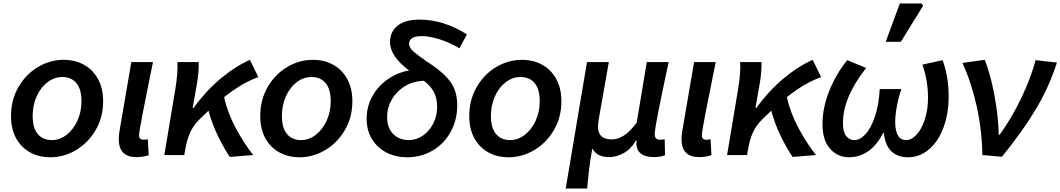

<svg xmlns="http://www.w3.org/2000/svg" viewBox="-20 -902 6169 1117"><path d="M44 -227Q44 -321 87.5 -396Q131 -471 201.5 -512.5Q272 -554 350 -554Q416 -554 468 -525.5Q520 -497 550 -442.5Q580 -388 580 -313Q580 -219 536 -144.5Q492 -70 421.5 -28.5Q351 13 273 13Q207 13 155 -15.5Q103 -44 73.5 -98Q44 -152 44 -227ZM454 -313Q454 -383 424.5 -418.5Q395 -454 342 -454Q296 -454 256.5 -424Q217 -394 193.5 -342Q170 -290 170 -227Q170 -158 199.5 -122.5Q229 -87 282 -87Q327 -87 366.5 -117Q406 -147 430 -199Q454 -251 454 -313Z M671 -92Q671 -115 675 -138L744 -541H870L865 -517Q834 -366 811.5 -249.5Q789 -133 789 -114Q789 -89 816 -89Q829 -89 840 -92L845 1Q812 12 773 12Q671 12 671 -92Z M1012 -541H1136Q1138 -484 1125 -411L1101 -274H1106Q1176 -371 1261.5 -443Q1347 -515 1434 -554L1483 -453Q1391 -422 1284 -337Q1304 -245 1352 -156Q1400 -67 1453 0L1317 11Q1284 -37 1249 -108.5Q1214 -180 1193 -258L1138 -205Q1106 -173 1087.5 -134Q1069 -95 1058 -34L1052 0H936L1000 -383Q1016 -480 1012 -541Z M1494 -227Q1494 -321 1537.5 -396Q1581 -471 1651.5 -512.5Q1722 -554 1800 -554Q1866 -554 1918 -525.5Q1970 -497 2000 -442.5Q2030 -388 2030 -313Q2030 -219 1986 -144.5Q1942 -70 1871.5 -28.5Q1801 13 1723 13Q1657 13 1605 -15.5Q1553 -44 1523.5 -98Q1494 -152 1494 -227ZM1904 -313Q1904 -383 1874.5 -418.5Q1845 -454 1792 -454Q1746 -454 1706.5 -424Q1667 -394 1643.5 -342Q1620 -290 1620 -227Q1620 -158 1649.5 -122.5Q1679 -87 1732 -87Q1777 -87 1816.5 -117Q1856 -147 1880 -199Q1904 -251 1904 -313Z M2113 -212Q2113 -281 2145.5 -340.5Q2178 -400 2234.5 -440Q2291 -480 2360 -492Q2249 -575 2249 -657Q2249 -716 2292.5 -752Q2336 -788 2421 -788Q2491 -788 2561 -766Q2631 -744 2696 -702L2653 -621Q2592 -657 2534 -674.5Q2476 -692 2433 -692Q2397 -692 2378.5 -680.5Q2360 -669 2360 -648Q2360 -625 2384 -603.5Q2408 -582 2466 -542L2486 -529Q2564 -477 2602 -423.5Q2640 -370 2640 -289Q2640 -204 2602 -135Q2564 -66 2497.5 -26.5Q2431 13 2348 13Q2284 13 2230.5 -13.5Q2177 -40 2145 -91Q2113 -142 2113 -212ZM2358 -87Q2402 -87 2440 -113Q2478 -139 2500.5 -183.5Q2523 -228 2523 -279Q2523 -332 2504 -367Q2485 -402 2446 -432Q2383 -430 2334.5 -400Q2286 -370 2259 -322.5Q2232 -275 2232 -222Q2232 -158 2267.5 -122.5Q2303 -87 2358 -87Z M2710 -227Q2710 -321 2753.5 -396Q2797 -471 2867.5 -512.5Q2938 -554 3016 -554Q3082 -554 3134 -525.5Q3186 -497 3216 -442.5Q3246 -388 3246 -313Q3246 -219 3202 -144.5Q3158 -70 3087.5 -28.5Q3017 13 2939 13Q2873 13 2821 -15.5Q2769 -44 2739.5 -98Q2710 -152 2710 -227ZM3120 -313Q3120 -383 3090.5 -418.5Q3061 -454 3008 -454Q2962 -454 2922.5 -424Q2883 -394 2859.5 -342Q2836 -290 2836 -227Q2836 -158 2865.5 -122.5Q2895 -87 2948 -87Q2993 -87 3032.5 -117Q3072 -147 3096 -199Q3120 -251 3120 -313Z M3395 -541H3522L3466 -223Q3459 -186 3459 -165Q3459 -91 3538 -91Q3574 -91 3609 -113Q3644 -135 3684 -188L3743 -541H3870Q3829 -350 3809 -248Q3789 -146 3789 -121Q3789 -89 3820 -89Q3834 -89 3847 -92L3849 1Q3820 12 3786 12Q3687 12 3682 -64Q3682 -72 3685 -84H3680Q3650 -34 3608 -11Q3566 12 3524 12Q3452 12 3426 -38Q3414 28 3408 77.5Q3402 127 3396 195H3271Z M3945 -92Q3945 -115 3949 -138L4018 -541H4144L4139 -517Q4108 -366 4085.5 -249.5Q4063 -133 4063 -114Q4063 -89 4090 -89Q4103 -89 4114 -92L4119 1Q4086 12 4047 12Q3945 12 3945 -92Z M4286 -541H4410Q4412 -484 4399 -411L4375 -274H4380Q4450 -371 4535.5 -443Q4621 -515 4708 -554L4757 -453Q4665 -422 4558 -337Q4578 -245 4626 -156Q4674 -67 4727 0L4591 11Q4558 -37 4523 -108.5Q4488 -180 4467 -258L4412 -205Q4380 -173 4361.5 -134Q4343 -95 4332 -34L4326 0H4210L4274 -383Q4290 -480 4286 -541Z M4765 -180Q4765 -275 4804.5 -373.5Q4844 -472 4909 -552L5019 -507Q4884 -335 4884 -187Q4884 -135 4902.5 -111Q4921 -87 4951 -87Q4983 -87 5015 -121.5Q5047 -156 5070 -223.5Q5093 -291 5098 -384H5224Q5209 -342 5198.5 -288Q5188 -234 5188 -194Q5188 -87 5252 -87Q5284 -87 5313.5 -120Q5343 -153 5361 -209.5Q5379 -266 5379 -334Q5379 -384 5370 -435Q5361 -486 5346 -526L5464 -552Q5499 -453 5499 -343Q5499 -240 5468.5 -159Q5438 -78 5384 -32.5Q5330 13 5262 13Q5202 13 5165.5 -22Q5129 -57 5122 -129H5118Q5081 -56 5030 -21.5Q4979 13 4919 13Q4854 13 4809.5 -36Q4765 -85 4765 -180ZM5215 -882H5342L5350 -868L5221 -659H5133Z M5579 -536 5709 -554Q5743 -469 5766 -344Q5789 -219 5790 -118H5796Q5866 -216 5921 -330.5Q5976 -445 6005 -552L6129 -538Q6083 -395 6006.5 -267Q5930 -139 5809 10L5695 0Q5693 -147 5661 -288Q5629 -429 5579 -536Z"/></svg>

Font: Nebula Sans Semibold
Style: Regular
Weight: 600
Italic angle: -9°
Designer: Paul D. Hunt for Adobe (as Source Sans)
Foundry: Nebula Entertainment & Broadcasting LLC
Version: Version 1.010